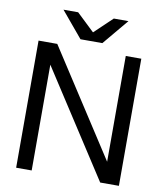

<svg xmlns="http://www.w3.org/2000/svg" viewBox="-97 -993 912 1071"><g transform="rotate(10 359.0 -457.0)"><path d="M68 -720H174L562 -121V-720H650V0H544L156 -599V0H68ZM175 -914H258L359 -818L460 -914H543L421 -768H297Z"/></g></svg>

Font: Aspekta Variable
Style: Regular
Weight: 400
Designer: Ivo Dolenc
Version: Version 2.100